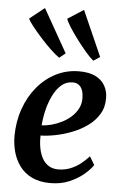

<svg xmlns="http://www.w3.org/2000/svg" viewBox="-60 -925 628 978"><g transform="rotate(5 254.5 -436.0)"><path d="M450 -100Q436.5 -79 406.8 -53.2Q377 -27.5 333.5 -8.2Q290 11 234.5 11Q179 11 140.2 -8Q101.5 -27 77.8 -59.2Q54 -91.5 43.2 -131.2Q32.5 -171 32.5 -212.5Q33 -287 55.8 -351.5Q78.5 -416 119.2 -465Q160 -514 214.5 -541.5Q269 -569 332.5 -569Q383.5 -569 415.8 -553Q448 -537 464 -509.2Q480 -481.5 480.5 -447Q481.5 -399.5 460 -363.5Q438.5 -327.5 402.8 -301.8Q367 -276 324.5 -259.5Q282 -243 240 -234.8Q198 -226.5 164.5 -226Q163.5 -192 169 -162.5Q174.5 -133 187 -110.2Q199.5 -87.5 219.8 -74.8Q240 -62 268.5 -62Q301.5 -62 330 -73.2Q358.5 -84.5 382 -102.8Q405.5 -121 424.5 -142.5ZM304.5 -510Q271 -510 246 -488Q221 -466 204 -430.5Q187 -395 177.5 -354.8Q168 -314.5 165.5 -278Q189 -279 216 -286.2Q243 -293.5 268.8 -306.5Q294.5 -319.5 315.5 -338.5Q336.5 -357.5 349 -382.2Q361.5 -407 360.5 -436.5Q359.5 -473.5 345 -491.8Q330.5 -510 304.5 -510ZM224.5 -629Q206.5 -641 180 -666Q153.5 -691 126.8 -720.8Q100 -750.5 80 -776Q60 -801.5 54.5 -814.5L130.5 -875L255.5 -654ZM399 -629Q382 -642.5 358.2 -670.2Q334.5 -698 310.5 -730Q286.5 -762 269.2 -789.5Q252 -817 248 -830.5L329.5 -883L432 -651Z"/></g></svg>

Font: Merriweather 20pt SemiBold
Style: Italic
Weight: 600
Italic angle: -7.8°
Version: Version 2.101